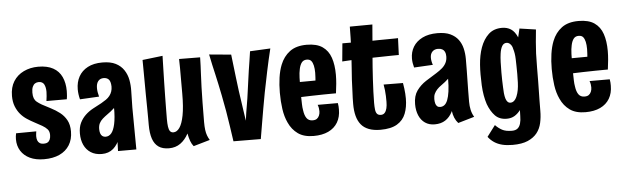

<svg xmlns="http://www.w3.org/2000/svg" viewBox="-49 -786 3665 1127"><g transform="rotate(-5 1784.0 -222.0)"><path d="M184 10Q135 10 100.5 -6.5Q66 -23 47.5 -52.5Q29 -82 29 -121Q29 -130 30 -138.5Q31 -147 33 -156L152 -157Q151 -149 150 -142Q149 -135 149 -129Q149 -114 153 -103.5Q157 -93 166 -87Q175 -81 190 -81Q204 -81 213 -86.5Q222 -92 226.5 -103Q231 -114 231 -129Q231 -150 220 -162.5Q209 -175 190 -186Q171 -197 146 -210Q125 -221 103.5 -235Q82 -249 65.5 -268.5Q49 -288 38.5 -314.5Q28 -341 28 -376Q28 -427 50 -462Q72 -497 110.5 -515.5Q149 -534 196 -534Q249 -534 283.5 -515Q318 -496 334.5 -460.5Q351 -425 351 -378Q351 -371 350.5 -363Q350 -355 349.5 -347Q349 -339 347 -329H227Q229 -344 230.5 -357.5Q232 -371 232 -383Q232 -410 223 -427Q214 -444 191 -444Q179 -444 169.5 -438Q160 -432 154.5 -419Q149 -406 149 -385Q149 -365 154 -352Q159 -339 170 -330Q181 -321 198 -311Q222 -298 249.5 -284Q277 -270 301 -251.5Q325 -233 340 -206Q355 -179 355 -139Q355 -92 334 -58.5Q313 -25 275 -7.5Q237 10 184 10Z M620 0 623 -91 615 -381Q614 -411 603 -422.5Q592 -434 573 -434Q552 -434 540.5 -419.5Q529 -405 529 -379Q529 -367 531 -354.5Q533 -342 537 -328L424 -322Q420 -337 418 -352Q416 -367 416 -381Q416 -424 434 -456.5Q452 -489 487 -507.5Q522 -526 573 -526Q621 -526 651.5 -510.5Q682 -495 699.5 -468.5Q717 -442 723 -410Q729 -378 728 -345L726 -247L728 0ZM524 9Q486 9 459.5 -8Q433 -25 419.5 -54.5Q406 -84 406 -122Q406 -159 418.5 -184.5Q431 -210 451 -229Q471 -248 496 -261.5Q521 -275 546 -288Q562 -297 575 -306Q588 -315 597 -326.5Q606 -338 610.5 -351.5Q615 -365 615 -381L666 -352Q662 -317 648 -292.5Q634 -268 615.5 -251Q597 -234 578 -221Q561 -209 548 -197.5Q535 -186 528 -172Q521 -158 521 -138Q521 -124 524.5 -113Q528 -102 536 -96Q544 -90 555 -90Q575 -90 589 -106.5Q603 -123 611 -159.5Q619 -196 619 -255L661 -307Q661 -238 655 -180.5Q649 -123 634 -80.5Q619 -38 592 -14.5Q565 9 524 9Z M920 10Q882 10 858.5 -6.5Q835 -23 824 -55.5Q813 -88 813 -137Q813 -151 813 -177.5Q813 -204 812.5 -239.5Q812 -275 811.5 -314.5Q811 -354 811 -392.5Q811 -431 810.5 -464Q810 -497 810 -520L929 -534Q928 -499 927 -458.5Q926 -418 925 -377Q924 -336 923.5 -296.5Q923 -257 922.5 -222.5Q922 -188 922 -161Q922 -136 924.5 -117.5Q927 -99 934 -90Q941 -81 954 -81Q974 -81 990 -103.5Q1006 -126 1015.5 -175Q1025 -224 1025 -303Q1025 -328 1025 -353Q1025 -378 1025 -403Q1025 -428 1025 -454Q1025 -480 1024 -507L1148 -506Q1147 -455 1144.5 -414Q1142 -373 1141 -331Q1140 -289 1139 -240Q1138 -191 1138 -125Q1138 -99 1140.5 -79.5Q1143 -60 1148.5 -45.5Q1154 -31 1162 -18L1065 10Q1054 -3 1047 -22Q1040 -41 1035 -67Q1016 -31 987.5 -10.5Q959 10 920 10Z M1202 -518 1331 -506Q1336 -465 1339.5 -434Q1343 -403 1347 -370Q1351 -337 1357 -290Q1362 -259 1365.5 -231.5Q1369 -204 1373.5 -176Q1378 -148 1383 -112Q1386 -138 1389.5 -159.5Q1393 -181 1396.5 -201Q1400 -221 1403 -240.5Q1406 -260 1409 -283Q1414 -318 1418 -348Q1422 -378 1426 -405Q1430 -432 1434.5 -459Q1439 -486 1443 -516L1563 -522Q1555 -490 1547.5 -456.5Q1540 -423 1533 -390Q1526 -357 1520 -326Q1514 -295 1508 -267Q1499 -220 1491.5 -176Q1484 -132 1476.5 -88.5Q1469 -45 1461 3L1300 2Q1293 -46 1286.5 -90Q1280 -134 1272.5 -178.5Q1265 -223 1255 -272Q1247 -309 1241 -340Q1235 -371 1228 -399Q1221 -427 1215 -456Q1209 -485 1202 -518Z M1772 12Q1715 12 1680 -13Q1645 -38 1626 -80Q1609 -116 1602.5 -161.5Q1596 -207 1596 -258Q1596 -305 1602 -346.5Q1608 -388 1621 -421Q1640 -469 1677.5 -497Q1715 -525 1777 -525Q1836 -525 1870 -501.5Q1904 -478 1918.5 -435.5Q1933 -393 1933 -335Q1933 -310 1930.5 -282.5Q1928 -255 1924 -226L1810 -302Q1811 -317 1812 -330.5Q1813 -344 1813 -357Q1813 -381 1809 -399Q1805 -417 1796.5 -427.5Q1788 -438 1770 -438Q1751 -438 1740.5 -424.5Q1730 -411 1725 -387Q1720 -365 1719 -335.5Q1718 -306 1718 -271Q1718 -246 1718.5 -223Q1719 -200 1719.5 -180Q1720 -160 1723 -144Q1727 -113 1739 -96.5Q1751 -80 1774 -80Q1790 -80 1799 -86.5Q1808 -93 1813 -104.5Q1818 -116 1818 -130Q1818 -139 1816.5 -148.5Q1815 -158 1811 -168H1930Q1932 -158 1932.5 -148.5Q1933 -139 1933 -130Q1933 -86 1914 -54Q1895 -22 1859 -5Q1823 12 1772 12ZM1631 -218 1627 -310 1901 -312 1924 -226Q1924 -226 1904 -226Q1884 -226 1851 -225.5Q1818 -225 1778.5 -224Q1739 -223 1700 -221.5Q1661 -220 1631 -218Z M2166 10Q2126 10 2097.5 -1Q2069 -12 2052 -33Q2035 -54 2027 -84.5Q2019 -115 2019 -155Q2019 -189 2021 -225Q2023 -261 2024 -298Q2027 -337 2029 -369.5Q2031 -402 2033 -430.5Q2035 -459 2036 -487Q2037 -515 2038 -544.5Q2039 -574 2039 -609L2172 -610Q2168 -562 2164.5 -518.5Q2161 -475 2157.5 -435.5Q2154 -396 2151.5 -359.5Q2149 -323 2147 -289Q2145 -250 2143.5 -216Q2142 -182 2142 -151Q2142 -128 2144 -111Q2146 -94 2153.5 -85.5Q2161 -77 2176 -77Q2190 -77 2198.5 -86.5Q2207 -96 2211 -112.5Q2215 -129 2215 -151Q2215 -168 2214.5 -185Q2214 -202 2212 -219.5Q2210 -237 2207 -253L2321 -252Q2324 -235 2326 -219.5Q2328 -204 2329 -189Q2330 -174 2330 -160Q2330 -110 2315 -71.5Q2300 -33 2264 -11.5Q2228 10 2166 10ZM1977 -409 1987 -515Q1990 -515 2000.5 -515Q2011 -515 2025 -515Q2039 -515 2053.5 -514.5Q2068 -514 2080.5 -514Q2093 -514 2102 -514Q2117 -514 2143.5 -514.5Q2170 -515 2199.5 -515.5Q2229 -516 2255.5 -516Q2282 -516 2298.5 -516.5Q2315 -517 2315 -517L2311 -418Q2311 -418 2296.5 -418Q2282 -418 2258.5 -417.5Q2235 -417 2208 -416.5Q2181 -416 2156.5 -415.5Q2132 -415 2116 -415Q2096 -415 2072.5 -414Q2049 -413 2027.5 -412Q2006 -411 1991.5 -410Q1977 -409 1977 -409Z M2624 10Q2611 -4 2603 -23Q2595 -42 2592 -66Q2589 -90 2587.5 -119Q2586 -148 2586.5 -182Q2587 -216 2587 -255Q2587 -271 2587 -287.5Q2587 -304 2587.5 -320.5Q2588 -337 2588 -353.5Q2588 -370 2588 -386Q2588 -402 2583 -412.5Q2578 -423 2568 -428.5Q2558 -434 2543 -434Q2522 -434 2509.5 -421Q2497 -408 2497 -385Q2497 -376 2499 -365Q2501 -354 2505 -343L2394 -337Q2390 -351 2388 -364Q2386 -377 2386 -390Q2386 -429 2404.5 -459.5Q2423 -490 2459 -508Q2495 -526 2547 -526Q2594 -526 2623.5 -512Q2653 -498 2670 -475Q2687 -452 2694 -422.5Q2701 -393 2701 -361Q2701 -324 2700.5 -293Q2700 -262 2699.5 -234Q2699 -206 2698.5 -176Q2698 -146 2698 -109Q2698 -83 2703 -60.5Q2708 -38 2720 -18ZM2486 6Q2453 6 2429.5 -10Q2406 -26 2393.5 -55Q2381 -84 2381 -122Q2381 -171 2403 -201.5Q2425 -232 2457.5 -253Q2490 -274 2520 -292Q2541 -305 2556 -318Q2571 -331 2579.5 -347.5Q2588 -364 2588 -386L2634 -358Q2630 -320 2617 -295Q2604 -270 2586 -253Q2568 -236 2545 -220Q2529 -209 2518.5 -197.5Q2508 -186 2502 -173Q2496 -160 2496 -142Q2496 -128 2499 -116.5Q2502 -105 2509 -99Q2516 -93 2527 -93Q2541 -93 2552 -101.5Q2563 -110 2570.5 -129Q2578 -148 2582.5 -179Q2587 -210 2587 -255L2632 -322Q2631 -267 2627 -218Q2623 -169 2614 -128Q2605 -87 2589.5 -57Q2574 -27 2548.5 -10.5Q2523 6 2486 6Z M2931 166Q2897 166 2870.5 159.5Q2844 153 2823.5 139.5Q2803 126 2788 106L2837 41Q2855 60 2876.5 71.5Q2898 83 2934 83Q2955 83 2967 73.5Q2979 64 2984.5 45.5Q2990 27 2990 1Q2990 -7 2990.5 -16.5Q2991 -26 2991 -34Q2976 -14 2956.5 -2Q2937 10 2910 10Q2867 10 2841.5 -16.5Q2816 -43 2800 -86Q2792 -110 2787 -138.5Q2782 -167 2780.5 -198.5Q2779 -230 2779 -262Q2779 -291 2781 -319Q2783 -347 2788 -372.5Q2793 -398 2801 -420Q2818 -467 2848.5 -495.5Q2879 -524 2928 -524Q2958 -524 2980.5 -509.5Q3003 -495 3018 -460Q3021 -473 3024 -485.5Q3027 -498 3030 -511L3126 -497Q3122 -457 3119 -424Q3116 -391 3114.5 -356.5Q3113 -322 3113 -274Q3113 -228 3112.5 -195Q3112 -162 3111.5 -135Q3111 -108 3110.5 -80.5Q3110 -53 3110 -19Q3110 18 3102.5 52Q3095 86 3075 111Q3055 136 3020.5 151Q2986 166 2931 166ZM2940 -82Q2949 -82 2956 -86.5Q2963 -91 2968.5 -98.5Q2974 -106 2978 -116Q2985 -133 2988.5 -152.5Q2992 -172 2993 -196Q2994 -220 2994 -247Q2994 -272 2993.5 -293.5Q2993 -315 2992.5 -333.5Q2992 -352 2989.5 -367.5Q2987 -383 2983 -395Q2981 -407 2975.5 -415.5Q2970 -424 2963 -429Q2956 -434 2947 -434Q2930 -434 2920.5 -418Q2911 -402 2907 -373Q2904 -352 2903 -324Q2902 -296 2902 -263Q2902 -239 2902.5 -217Q2903 -195 2904 -176Q2905 -157 2906 -141Q2908 -122 2912 -109Q2916 -96 2923 -89Q2930 -82 2940 -82Z M3374 12Q3317 12 3282 -13Q3247 -38 3228 -80Q3211 -116 3204.5 -161.5Q3198 -207 3198 -258Q3198 -305 3204 -346.5Q3210 -388 3223 -421Q3242 -469 3279.5 -497Q3317 -525 3379 -525Q3438 -525 3472 -501.5Q3506 -478 3520.5 -435.5Q3535 -393 3535 -335Q3535 -310 3532.5 -282.5Q3530 -255 3526 -226L3412 -302Q3413 -317 3414 -330.5Q3415 -344 3415 -357Q3415 -381 3411 -399Q3407 -417 3398.5 -427.5Q3390 -438 3372 -438Q3353 -438 3342.5 -424.5Q3332 -411 3327 -387Q3322 -365 3321 -335.5Q3320 -306 3320 -271Q3320 -246 3320.5 -223Q3321 -200 3321.5 -180Q3322 -160 3325 -144Q3329 -113 3341 -96.5Q3353 -80 3376 -80Q3392 -80 3401 -86.5Q3410 -93 3415 -104.5Q3420 -116 3420 -130Q3420 -139 3418.5 -148.5Q3417 -158 3413 -168H3532Q3534 -158 3534.5 -148.5Q3535 -139 3535 -130Q3535 -86 3516 -54Q3497 -22 3461 -5Q3425 12 3374 12ZM3233 -218 3229 -310 3503 -312 3526 -226Q3526 -226 3506 -226Q3486 -226 3453 -225.5Q3420 -225 3380.5 -224Q3341 -223 3302 -221.5Q3263 -220 3233 -218Z"/></g></svg>

Font: Truculenta ExtraBold
Style: Regular
Weight: 800
Version: Version 1.002